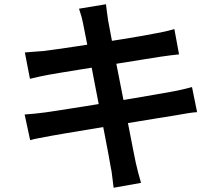

<svg xmlns="http://www.w3.org/2000/svg" viewBox="-20 -827 1040 904"><path d="M372 -712Q368 -733 363 -751Q358 -769 352 -786L479 -807Q481 -792 483.5 -770.5Q486 -749 489 -731Q492 -718 498.5 -680.5Q505 -643 515.5 -589Q526 -535 538.5 -472Q551 -409 563.5 -345Q576 -281 587 -224Q598 -167 606.5 -124Q615 -81 619 -62Q624 -40 630.5 -14.5Q637 11 644 34L515 57Q511 30 508.5 5Q506 -20 501 -42Q498 -60 490.5 -101Q483 -142 472 -198Q461 -254 448.5 -317.5Q436 -381 424 -444Q412 -507 401.5 -562Q391 -617 383 -656.5Q375 -696 372 -712ZM97 -580Q119 -582 141 -583.5Q163 -585 187 -587Q209 -590 249.5 -595.5Q290 -601 341.5 -609Q393 -617 448.5 -625.5Q504 -634 556 -642.5Q608 -651 649 -658Q690 -665 713 -670Q737 -674 760.5 -679.5Q784 -685 801 -690L823 -571Q808 -570 783 -566.5Q758 -563 736 -560Q710 -556 666.5 -549Q623 -542 570.5 -533.5Q518 -525 462.5 -516.5Q407 -508 356.5 -499.5Q306 -491 267.5 -485Q229 -479 209 -475Q187 -471 166.5 -466.5Q146 -462 121 -456ZM96 -288Q116 -289 144.5 -292Q173 -295 195 -298Q222 -302 267.5 -309Q313 -316 370 -325Q427 -334 487.5 -344Q548 -354 605 -363.5Q662 -373 709.5 -381.5Q757 -390 786 -395Q815 -400 840 -406Q865 -412 884 -417L908 -299Q889 -298 862 -293.5Q835 -289 807 -284Q774 -279 725.5 -271Q677 -263 619.5 -253.5Q562 -244 502 -234.5Q442 -225 386.5 -215.5Q331 -206 287 -199Q243 -192 218 -187Q187 -181 162.5 -176.5Q138 -172 122 -167Z"/></svg>

Font: Noto Sans SC SemiBold
Style: Regular
Weight: 600
Designer: Ryoko NISHIZUKA 西塚涼子 (kana, bopomofo & ideographs); Paul D. Hunt (Latin, Greek & Cyrillic); Sandoll Communications 산돌커뮤니
Foundry: Adobe
Version: Version 2.004-H2;hotconv 1.0.118;makeotfexe 2.5.65603